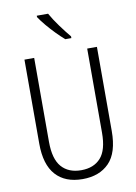

<svg xmlns="http://www.w3.org/2000/svg" viewBox="-102 -1012 773 1088"><g transform="rotate(-10 284.5 -468.5)"><path d="M493 -230Q493 -105 437 -47.5Q381 10 284 10Q184 10 130 -50Q76 -110 76 -230V-714H132V-231Q132 -132 172 -86.5Q212 -41 285 -41Q357 -41 397 -85.5Q437 -130 437 -230V-714H493ZM253 -947Q273 -911 303 -870Q333 -829 359 -798V-788H324Q302 -807 276 -833.5Q250 -860 226.5 -888Q203 -916 188 -939V-947Z"/></g></svg>

Font: Noto Sans Khmer Condensed Light
Style: Regular
Weight: 300
Width: 3
Designer: Danh Hong and the Monotype Design Team
Foundry: Monotype Imaging Inc.
Version: Version 2.004; ttfautohint (v1.8.4.7-5d5b)